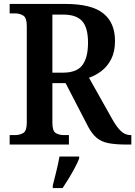

<svg xmlns="http://www.w3.org/2000/svg" viewBox="-20 -734 687 975"><path d="M29 0V-48H56Q80 -48 98 -58.5Q116 -69 116 -111V-602Q116 -644 98 -655Q80 -666 56 -666H29V-714H312Q444 -714 504 -666.5Q564 -619 564 -526Q564 -472 545 -434.5Q526 -397 496 -374Q466 -351 432 -339L550 -129Q573 -88 594.5 -68Q616 -48 643 -48H647V0H622Q567 0 531 -7Q495 -14 471.5 -33.5Q448 -53 428 -90L313 -312H246V-111Q246 -69 263 -58.5Q280 -48 305 -48H330V0ZM300 -365Q370 -365 398.5 -403.5Q427 -442 427 -517Q427 -593 397.5 -626.5Q368 -660 300 -660H246V-365ZM248 208Q256 176 266 136Q276 96 282 61H382V71Q374 92 359.5 119Q345 146 328.5 173Q312 200 298 221H248Z"/></svg>

Font: Noto Serif SemiCondensed SemiBold
Style: Regular
Weight: 600
Width: 4
Designer: Monotype Design Team
Foundry: Monotype Imaging Inc.
Version: Version 2.013; ttfautohint (v1.8.4.7-5d5b)